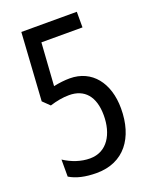

<svg xmlns="http://www.w3.org/2000/svg" viewBox="-137 -791 702 878"><g transform="rotate(-20 214.5 -352.0)"><path d="M211 -439C187 -439 160 -436 132 -430L146 -638H346V-714H76L55 -384L88 -352C120 -362 151 -368 182 -368C256 -368 300 -320 300 -227C300 -138 259 -63 174 -63C131 -63 87 -78 49 -103V-20C82 0 125 10 180 10C313 10 385 -87 385 -230C385 -354 319 -439 211 -439Z"/></g></svg>

Font: Noto Sans Gujarati ExtraCondensed
Style: Regular
Weight: 400
Width: 2
Designer: Jelle Bosma - Monotype Design Team, Universal Thirst
Foundry: Monotype Imaging Inc.
Version: Version 2.106